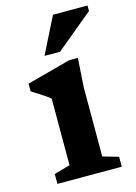

<svg xmlns="http://www.w3.org/2000/svg" viewBox="-111 -776 591 836"><g transform="rotate(-15 184.5 -358.0)"><path d="M269.5 -507 261 -375.5V-65L331.5 -44.5V0H41.5V-44.5L113.5 -65V-365Q108 -370.5 94.5 -379.8Q81 -389 64.5 -399.5Q48 -410 33 -419.5V-454L230 -507ZM131.5 -553 213.5 -716.5H369V-691.5L201.5 -553Z"/></g></svg>

Font: Newsreader 9pt SemiBold
Style: Regular
Weight: 600
Designer: Hugues Gentile
Foundry: Production Type
Version: Version 1.003